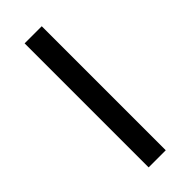

<svg xmlns="http://www.w3.org/2000/svg" viewBox="-311 -811 1086 1086"><g transform="rotate(-45 232.0 -268.0)"><path d="M294 228V-764H157V228Z"/></g></svg>

Font: Noto Sans Display SemiCondensed Black
Style: Italic
Weight: 900
Width: 4
Designer: Monotype Design team
Foundry: Monotype Imaging Inc.
Version: 1.000